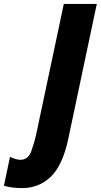

<svg xmlns="http://www.w3.org/2000/svg" viewBox="-176 -734 513 978"><path d="M-63 224Q22 224 82 167Q142 110 171 -23L317 -714H149L8 -48Q0 -11 -16 34.5Q-32 80 -72 80Q-93 80 -125 65L-156 212Q-118 224 -63 224Z"/></svg>

Font: Noto Sans Display Condensed Black
Style: Italic
Weight: 900
Width: 3
Italic angle: -192°
Designer: Monotype Design Team
Foundry: Monotype Imaging Inc.
Version: Version 1.900